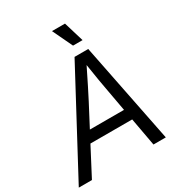

<svg xmlns="http://www.w3.org/2000/svg" viewBox="-249 -1075 1118 1211"><g transform="rotate(-30 310.0 -469.5)"><path d="M-32.7 0 356.4 -727.5H456.1L601.1 0H511.2L474.1 -204.1H169.9L63 0ZM210.9 -282.2H459.5L431.2 -438.5Q423.8 -477.1 415.8 -524.7Q407.7 -572.3 396.5 -645Q360.8 -572.3 336.9 -524.7Q313 -477.1 293 -438.5ZM383.8 -793.9 314.5 -939.5H409.2L453.1 -793.9Z"/></g></svg>

Font: Inter Display
Style: Italic
Weight: 400
Italic angle: -9.39999°
Designer: Rasmus Andersson
Foundry: rsms
Version: Version 4.000;git-a52131595